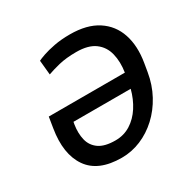

<svg xmlns="http://www.w3.org/2000/svg" viewBox="-161 -884 1058 1057"><g transform="rotate(-30 368.0 -356.0)"><path d="M321.7 9.9Q172.6 9.9 111.2 -79Q49.7 -168 74.6 -319.6L85.6 -387.8H569.2Q579.2 -452.4 566.2 -505.1Q553.3 -557.9 511.5 -589Q469.8 -620 393.5 -620Q329.2 -620 282.5 -608.5Q235.8 -596.9 206.3 -585.9L197.4 -677.9Q208.5 -683.9 237.9 -694.2Q267.4 -704.5 312 -713.1Q356.5 -721.6 411.9 -721.6Q519.5 -721.6 586.6 -677.9Q653.8 -634.2 679.3 -557.5Q704.9 -480.8 688.2 -381L679.3 -327.8Q666.9 -253.2 633.3 -191.2Q599.8 -129.3 551 -84.2Q502.1 -39.1 443.4 -14.6Q384.6 9.9 321.7 9.9ZM552.6 -294.7H188.9L186.1 -279.5Q177.9 -226.6 188.4 -183.6Q198.9 -140.6 234.9 -115.4Q271 -90.2 338.8 -90.2Q392.4 -90.2 435.2 -117.2Q478 -144.2 507.8 -190.5Q537.6 -236.9 552.6 -294.7Z"/></g></svg>

Font: Inter UI Medium
Style: Italic
Weight: 500
Italic angle: 9.39999°
Designer: Rasmus Andersson
Foundry: rsms
Version: 3.2;8d6f07862